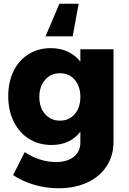

<svg xmlns="http://www.w3.org/2000/svg" viewBox="-20 -804 688 1025"><path d="M586 -541V-48Q586 27 549 83.5Q512 140 445.5 170.5Q379 201 292 201Q224 201 161 182Q98 163 50 131L112 8Q149 33 192 47Q235 61 279 61Q339 61 374 33Q409 5 409 -43V-101Q355 -30 255 -30Q188 -30 135.5 -62.5Q83 -95 53.5 -154.5Q24 -214 24 -291Q24 -367 52.5 -425Q81 -483 133 -515Q185 -547 251 -547Q301 -547 341.5 -528.5Q382 -510 409 -475V-541ZM409 -286Q409 -343 379 -378Q349 -413 300 -413Q251 -413 220.5 -377.5Q190 -342 190 -286Q190 -230 220.5 -195Q251 -160 300 -160Q349 -160 379 -195Q409 -230 409 -286ZM368 -610H223L297 -784H400Z"/></svg>

Font: Gontserrat
Style: Bold
Weight: 700
Designer: Julieta Ulanovsky
Foundry: Julieta Ulanovsky
Version: Version 6.001